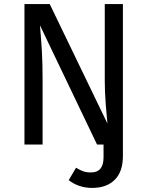

<svg xmlns="http://www.w3.org/2000/svg" viewBox="-20 -709 723 942"><path d="M583 -689V57Q583 133 543 173Q503 213 432 213Q367 213 317 175L353 114Q373 126 388.5 131.5Q404 137 427 137Q488 137 488 63V0H456L176 -585Q182 -516 185.5 -457.5Q189 -399 189 -316V0H100V-689H224L507 -103Q504 -129 499 -194Q494 -259 494 -313V-689Z"/></svg>

Font: Wolseley Sans
Style: Regular
Weight: 400
Designer: Carrois Corporate & Edenspiekermann AG
Foundry: Carrois Corporate GbR & Edenspiekermann AG
Version: Version 4.202